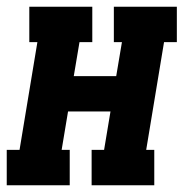

<svg xmlns="http://www.w3.org/2000/svg" viewBox="-35 -550 555 570"><path d="M-15 0V-105H23L76 -425H52V-530H239V-425H201L184 -324H310L327 -425H303V-530H490V-425H452L399 -105H423V0H237V-105H274L293 -219H167L148 -105H172V0Z"/></svg>

Font: Iosevka Slab Extrabold Oblique
Style: Regular
Weight: 800
Italic angle: -9°
Monospace: yes
Designer: Belleve Invis
Foundry: Belleve Invis
Version: Version 11.1.1; ttfautohint (v1.8.3)